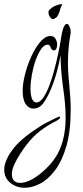

<svg xmlns="http://www.w3.org/2000/svg" viewBox="-85 -490 390 907"><path d="M32 397Q-8 397 -36.5 373.5Q-65 350 -65 311Q-65 272 -28 220Q9 168 97 112Q117 98 139.5 87Q162 76 186 64Q192 61 195 61Q199 61 199 64Q199 71 185 79Q137 103 103.5 129.5Q70 156 42 192Q27 211 10.5 236.5Q-6 262 -17.5 287Q-29 312 -29 332Q-29 374 11 374Q28 374 51 364.5Q74 355 101 334Q169 281 197 216.5Q225 152 225 66Q225 2 213 -76Q202 -156 201 -229Q196 -198 184.5 -154.5Q173 -111 157 -72Q141 -33 121.5 -5Q102 23 72 23Q51 23 36.5 2Q22 -19 22 -62Q22 -94 33 -138Q44 -182 63 -223.5Q82 -265 105.5 -292.5Q129 -320 153 -320Q170 -320 177.5 -306.5Q185 -293 185 -279Q185 -268 181 -260Q177 -252 169 -252Q161 -253 157.5 -259.5Q154 -266 151 -272.5Q148 -279 140 -279Q124 -279 109.5 -258.5Q95 -238 83.5 -205.5Q72 -173 65.5 -137Q59 -101 59 -71Q59 -43 65.5 -25Q72 -7 86 -6Q103 -5 119 -28Q135 -51 148.5 -87Q162 -123 172.5 -163.5Q183 -204 190.5 -239.5Q198 -275 201 -295Q209 -348 216 -362.5Q223 -377 231 -377Q238 -377 243.5 -364Q249 -351 249 -340Q249 -332 248 -329Q236 -263 236 -194Q236 -165 238 -136.5Q240 -108 243 -80Q249 -22 249 28Q249 130 228.5 200.5Q208 271 175 314.5Q142 358 104.5 377.5Q67 397 32 397ZM168 -400Q161 -397 152.5 -408Q144 -419 144 -431Q144 -440 150.5 -445.5Q157 -451 162 -455Q172 -462 190 -467.5Q208 -473 209 -468Q211 -464 210 -466Q209 -468 205.5 -462.5Q202 -457 195 -432Q192 -423 187 -414.5Q182 -406 168 -400Z"/></svg>

Font: Inspiration
Style: Regular
Weight: 400
Designer: Robert E. Leuschke
Foundry: Robert E. Leuschke
Version: Version 2.010; ttfautohint (v1.8.3)